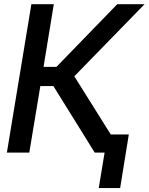

<svg xmlns="http://www.w3.org/2000/svg" viewBox="-20 -748 728 941"><path d="M444.3 0 241.7 -326.2H177.7L123.5 0H13.7L133.8 -727.5H243.7L193.4 -420.4H256.8L554.7 -727.5H688.5L344.2 -374L578.6 0ZM611.3 -88.9 568.8 173.8H463.9L507.3 -88.9Z"/></svg>

Font: Inter Tight Medium
Style: Italic
Weight: 500
Italic angle: -9.39999°
Designer: Rasmus Andersson
Foundry: rsms
Version: Version 3.004